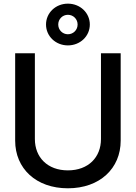

<svg xmlns="http://www.w3.org/2000/svg" viewBox="-20 -1019 744 1051"><path d="M351.6 11.7C526.4 11.7 640.6 -97.2 640.6 -249V-727.5H532.7V-257.8C532.7 -158.2 463.9 -86.4 351.6 -86.4C239.7 -86.4 170.9 -158.2 170.9 -257.8V-727.5H63V-249C63 -97.2 176.8 11.7 351.6 11.7ZM351.6 -770.5C418.9 -770.5 471.7 -820.8 471.7 -884.8C471.7 -948.7 418.9 -999 351.6 -999C284.7 -999 231.9 -948.7 231.9 -884.8C231.9 -820.8 284.7 -770.5 351.6 -770.5ZM351.6 -831.5C322.3 -831.5 298.8 -855 298.8 -884.8C298.8 -914.6 322.3 -938 351.6 -938C381.3 -938 404.8 -914.6 404.8 -884.8C404.8 -855 381.3 -831.5 351.6 -831.5Z"/></svg>

Font: Inteeer Medium
Style: Regular
Weight: 500
Designer: Rasmus Andersson
Foundry: rsms
Version: Version 4.001;Glyphs 3.4 (3402)